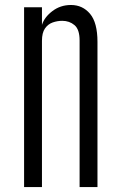

<svg xmlns="http://www.w3.org/2000/svg" viewBox="-20 -762 489 782"><path d="M78.1 0V-732.4H150.9V-660.6Q160.6 -691.9 193.4 -716.8Q226.1 -741.7 269 -741.7Q316.4 -741.7 346.7 -705.8Q377 -669.9 377 -591.3V0H304.2V-597.2Q304.2 -642.1 283.4 -659.7Q262.7 -677.2 233.4 -677.2Q213.4 -677.2 194.3 -670.4Q175.3 -663.6 163.1 -646Q150.9 -628.4 150.9 -595.7V0Z"/></svg>

Font: Antonio Thin
Style: Regular
Weight: 250
Designer: Vernon Adams
Foundry: Vernon Adams
Version: Version 1.002